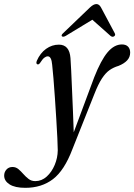

<svg xmlns="http://www.w3.org/2000/svg" viewBox="-142 -676 660 944"><path d="M321 -295.5Q354.5 -380.5 387 -419Q419.5 -457.5 457.5 -457.5Q477 -457.5 487.5 -446.8Q498 -436 498 -417.5Q498 -395 483 -379Q468 -363 440.5 -352Q416.5 -345 397 -331.5Q377.5 -318 359.2 -290.2Q341 -262.5 321.5 -212.5L214 57.5Q174.5 162 118.5 204.8Q62.5 247.5 -17.5 247.5Q-68.5 247.5 -95 230.5Q-121.5 213.5 -121.5 187.5Q-121.5 170 -110.2 157.5Q-99 145 -80.5 145Q-64 145 -51.5 155.5Q-39 166 -27 179.8Q-15 193.5 -1.2 204Q12.5 214.5 31.5 214.5Q63 214.5 87.8 192Q112.5 169.5 127 134.8Q141.5 100 142 63.5Q142 44.5 140 3.2Q138 -38 134.8 -89.8Q131.5 -141.5 128 -194.5Q124.5 -247.5 120.8 -291Q117 -334.5 114.5 -357.5Q111 -399 93 -399Q84.5 -399 75.8 -392.2Q67 -385.5 56 -368Q49.5 -358 42.5 -359.5Q33.5 -362.5 39 -377Q55.5 -415 84.5 -435.8Q113.5 -456.5 147.5 -456.5Q199.5 -456.5 204.5 -390.5Q206 -371 208 -329.2Q210 -287.5 212.2 -234.2Q214.5 -181 216.8 -126.2Q219 -71.5 220.5 -25.5ZM419 -497.5Q411 -492 401.5 -499.5L312 -579L181 -499.5Q168.5 -492.5 162.5 -497.5Q157.5 -503 168.5 -513L300.5 -639.5Q318 -656 332 -656Q345.5 -656 354.5 -639.5L422 -513Q427.5 -503 419 -497.5Z"/></svg>

Font: Fraunces 72pt
Style: Italic
Weight: 400
Italic angle: -16°
Version: Version 1.000;[b76b70a41]